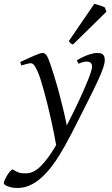

<svg xmlns="http://www.w3.org/2000/svg" viewBox="-108 -732 581 997"><path d="M436 -419.9Q436 -403.3 427 -377.2Q418 -351.1 397.7 -307.4Q377.4 -263.7 344.5 -198.7Q311.5 -133.8 264.2 -40Q231.4 23.9 199 76.2Q166.5 128.4 132.3 165.8Q98.1 203.1 61 223.6Q23.9 244.1 -17.6 244.1Q-32.2 244.1 -45.2 241.7Q-58.1 239.3 -67.6 235.6Q-77.1 231.9 -82.8 227.5Q-88.4 223.1 -88.4 219.2Q-88.4 213.4 -83.7 202.9Q-79.1 192.4 -72.3 180.9Q-65.4 169.4 -57.4 159.9Q-49.3 150.4 -42.5 147Q-30.8 154.8 -21.7 159.2Q-12.7 163.6 -4.9 165.5Q2.9 167.5 10.7 167.7Q18.6 168 27.3 168Q66.9 168 104.7 129.6Q142.6 91.3 183.6 21.5Q178.7 -6.8 171.6 -42.5Q164.6 -78.1 156 -115.7Q147.5 -153.3 138.2 -191.2Q128.9 -229 119.6 -262.2Q110.4 -295.4 101.8 -322Q93.3 -348.6 85.9 -363.8Q74.7 -388.7 66.9 -396.2Q59.1 -403.8 50.8 -403.8Q46.4 -403.8 38.3 -401.9Q30.3 -399.9 22.5 -397.7Q14.6 -395.5 8.8 -393.8Q2.9 -392.1 2.9 -392.1L-2.9 -410.2Q17.6 -419.4 36.1 -428Q54.7 -436.5 69.6 -442.9Q84.5 -449.2 95.7 -453.1Q106.9 -457 112.8 -457Q119.6 -457 124.8 -453.6Q129.9 -450.2 134.8 -442.9Q139.6 -435.5 144.3 -423.6Q148.9 -411.6 154.8 -395Q164.1 -368.7 175 -332.8Q186 -296.9 197.3 -255.4Q208.5 -213.9 219.2 -169.2Q230 -124.5 238.8 -80.6Q254.4 -111.3 270.3 -143.3Q286.1 -175.3 300.8 -206.5Q315.4 -237.8 327.9 -266.4Q340.3 -294.9 349.9 -318.8Q359.4 -342.8 364.7 -360.1Q370.1 -377.4 370.1 -386.2Q370.1 -410.6 344.2 -412.1Q328.6 -413.6 299.8 -400.9L291 -418.9Q326.2 -439.5 352.8 -448.2Q379.4 -457 396 -457Q404.3 -457 411.6 -455.8Q418.9 -454.6 424.3 -450.7Q429.7 -446.8 432.9 -439.5Q436 -432.1 436 -419.9ZM444.3 -670.9 271 -501Q263.2 -502.9 259.5 -506.3Q255.9 -509.8 249 -518.1L381.8 -712.4Q386.7 -710.9 394.3 -708.7Q401.9 -706.5 410.2 -703.9Q418.5 -701.2 425.8 -698.2Q433.1 -695.3 437 -692.9Z"/></svg>

Font: Gentium
Style: Italic
Weight: 400
Italic angle: -7°
Designer: J. Victor Gaultney
Version: Version 1.02; 2005; OFL release